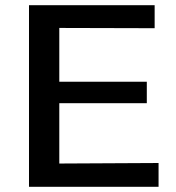

<svg xmlns="http://www.w3.org/2000/svg" viewBox="-20 -715 673 735"><path d="M91 0V-695H572V-607L207 -608V-402H542V-320H207V-89L587 -91V0Z"/></svg>

Font: Coval
Style: Medium
Weight: 500
Foundry: Context Ltd
Version: Version 001.000